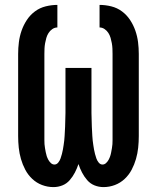

<svg xmlns="http://www.w3.org/2000/svg" viewBox="-20 -755 640 783"><path d="M402 8Q383 8 365.5 1Q348 -6 335.5 -20.5Q323 -35 314.5 -51.5Q306 -68 300 -86Q294 -68 285.5 -51.5Q277 -35 264.5 -20.5Q252 -6 234.5 1Q217 8 198 8Q174 8 151.5 -0.5Q129 -9 111.5 -25.5Q94 -42 83 -63Q72 -84 65.5 -106.5Q59 -129 56.5 -152.5Q54 -176 54 -200V-535Q54 -559 57 -583Q60 -607 68 -630Q76 -653 89.5 -673.5Q103 -694 122.5 -708.5Q142 -723 166 -729Q190 -735 214 -735V-643Q203 -643 193.5 -636.5Q184 -630 178 -620.5Q172 -611 169 -600.5Q166 -590 164 -579Q162 -568 161.5 -557Q161 -546 161 -535V-200Q161 -192 161 -183.5Q161 -175 161.5 -167Q162 -159 163.5 -151Q165 -143 166.5 -134.5Q168 -126 170.5 -118.5Q173 -111 177 -103.5Q181 -96 187.5 -90Q194 -84 202 -84Q211 -84 217.5 -92Q224 -100 227 -109Q230 -118 232.5 -127Q235 -136 236.5 -145Q238 -154 239.5 -163.5Q241 -173 242 -182Q243 -191 243.5 -200.5Q244 -210 244.5 -219.5Q245 -229 245.5 -238Q246 -247 246 -256.5Q246 -266 246.5 -275.5Q247 -285 247 -294V-478H353V-294Q353 -285 353.5 -275.5Q354 -266 354 -256.5Q354 -247 354.5 -238Q355 -229 355.5 -219.5Q356 -210 356.5 -200.5Q357 -191 358 -182Q359 -173 360.5 -163.5Q362 -154 363.5 -145Q365 -136 367.5 -127Q370 -118 373 -109Q376 -100 382.5 -92Q389 -84 398 -84Q406 -84 412.5 -90Q419 -96 423 -103.5Q427 -111 429.5 -118.5Q432 -126 433.5 -134.5Q435 -143 436.5 -151Q438 -159 438.5 -167Q439 -175 439 -183.5Q439 -192 439 -200V-535Q439 -546 438.5 -557Q438 -568 436 -579Q434 -590 431 -600.5Q428 -611 422 -620.5Q416 -630 406.5 -636.5Q397 -643 386 -643V-735Q410 -735 434 -729Q458 -723 477.5 -708.5Q497 -694 510.5 -673.5Q524 -653 532 -630Q540 -607 543 -583Q546 -559 546 -535V-200Q546 -176 543.5 -152.5Q541 -129 534.5 -106.5Q528 -84 517 -63Q506 -42 488.5 -25.5Q471 -9 448.5 -0.5Q426 8 402 8Z"/></svg>

Font: Iosevka Custom SmBdEx
Style: Regular
Weight: 600
Width: 7
Monospace: yes
Designer: Belleve Invis
Foundry: Belleve Invis
Version: Version 11.2.4; ttfautohint (v1.8.4)